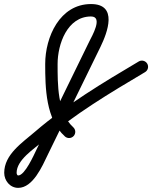

<svg xmlns="http://www.w3.org/2000/svg" viewBox="-135 -579 736 929"><path d="M221.5 79C232.6 66.7 231.6 47.7 219.3 36.6C142.2 -33 143.7 -174.3 143.7 -269.4C143.7 -365 190.4 -499.3 305.3 -499.3C365.6 -499.3 309.6 -403.8 297.1 -378.4C212.2 -204.5 127.3 -30.7 42.3 143.2C42.3 143.2 42.3 143.2 42.3 143.3C42.3 143.3 42.3 143.3 42.3 143.3C28.7 171.5 -14.7 270 -47 270C-52.3 270 -54.6 261.3 -54.6 257.3C-54.6 194.4 28.7 142.4 73.5 103.9C225.8 -27.2 394.9 -127.9 566.8 -230C581.1 -238.4 585.8 -256.8 577.3 -271.1C568.8 -285.3 550.4 -290 536.2 -281.5C536.2 -281.5 536.2 -281.5 536.2 -281.5C361.2 -177.7 189.4 -75 34.3 58.4C-26.8 111 -114.6 168.2 -114.6 257.2C-114.6 295.1 -86.5 330 -47 330C24.8 330 69.7 224.6 96.3 169.4C96.3 169.4 96.3 169.4 96.3 169.5C96.3 169.5 96.2 169.5 96.2 169.5C181.2 -4.3 266.1 -178.2 351 -352C385.3 -422.3 436.9 -559.4 305.3 -559.4C154.3 -559.4 83.7 -400 83.7 -269.4C83.7 -153.7 86.2 -2.8 179.1 81.2C191.4 92.3 210.4 91.3 221.5 79Z"/></svg>

Font: FRB American Cursive
Style: Bold Italic
Weight: 700
Italic angle: -25°
Version: Version 2.0;Modular Font Editor K font №1